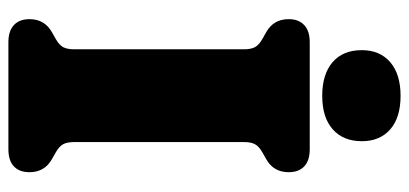

<svg xmlns="http://www.w3.org/2000/svg" viewBox="-272 -678 951 446"><g transform="rotate(90 203.0 -455.5)"><path d="M310.5 -153Q310.5 -136.5 315.5 -127.2Q320.5 -118 334.5 -110L349.5 -101.5Q380.5 -84.5 380.5 -49Q380.5 -25.5 367 -12.8Q353.5 0 327 0H78.5Q52.5 0 38.8 -12.8Q25 -25.5 25 -49Q25 -84.5 56 -101.5L71 -110Q85 -118 90 -127.2Q95 -136.5 95 -153V-547Q95 -563.5 90 -572.8Q85 -582 71 -590L56 -598.5Q25 -615.5 25 -651Q25 -674.5 38.8 -687.2Q52.5 -700 78.5 -700H327Q353.5 -700 367 -687.2Q380.5 -674.5 380.5 -651Q380.5 -615.5 349.5 -598.5L334.5 -590Q320.5 -582 315.5 -572.8Q310.5 -563.5 310.5 -547ZM203 -729Q153 -729 125 -753Q97 -777 97 -821Q97 -863 125 -887Q153 -911 203 -911Q253.5 -911 281 -887Q308.5 -863 308.5 -821Q308.5 -778 281 -753.5Q253.5 -729 203 -729Z"/></g></svg>

Font: Fraunces 144pt S100 Black
Style: Regular
Weight: 900
Version: Version 1.000